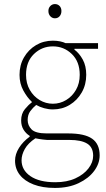

<svg xmlns="http://www.w3.org/2000/svg" viewBox="-20 -690 520 944"><path d="M250 234Q189 234 145 217Q101 200 77.5 170Q54 140 54 100Q54 68 73.5 37Q93 6 126 -18V-22Q108 -33 96 -52Q84 -71 84 -98Q84 -131 102.5 -153.5Q121 -176 136 -186V-190Q114 -210 95 -244.5Q76 -279 76 -322Q76 -370 98 -408Q120 -446 157 -468Q194 -490 240 -490Q260 -490 276 -486.5Q292 -483 302 -478H462V-450H346V-446Q370 -428 387 -397Q404 -366 404 -322Q404 -274 382 -235.5Q360 -197 323 -174.5Q286 -152 240 -152Q219 -152 197 -158Q175 -164 158 -174Q142 -161 129 -143.5Q116 -126 116 -100Q116 -73 135.5 -53.5Q155 -34 210 -34H316Q396 -34 433 -8Q470 18 470 74Q470 114 443 150.5Q416 187 366.5 210.5Q317 234 250 234ZM240 -180Q275 -180 305 -198Q335 -216 353.5 -248Q372 -280 372 -322Q372 -387 333 -424.5Q294 -462 240 -462Q186 -462 147 -424.5Q108 -387 108 -322Q108 -280 126.5 -248Q145 -216 175 -198Q205 -180 240 -180ZM252 206Q309 206 350.5 187Q392 168 415 138Q438 108 438 76Q438 34 408.5 16Q379 -2 322 -2H212Q208 -2 191 -4Q174 -6 154 -10Q118 14 102 42.5Q86 71 86 98Q86 146 129.5 176Q173 206 252 206ZM250 -600Q237 -600 227.5 -610Q218 -620 218 -636Q218 -651 227.5 -660.5Q237 -670 250 -670Q264 -670 273 -660.5Q282 -651 282 -636Q282 -620 273 -610Q264 -600 250 -600Z"/></svg>

Font: SourceSans3VF
Style: Regular
Weight: 200
Designer: Paul D. Hunt
Foundry: Adobe
Version: Version 3.052;hotconv 1.1.0;makeotfexe 2.6.0